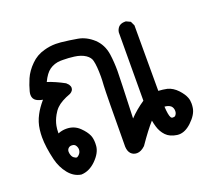

<svg xmlns="http://www.w3.org/2000/svg" viewBox="-90 -399 763 702"><g transform="rotate(-20 291.0 -47.5)"><path d="M38.1 105.5Q25.9 54.7 25.9 16.1Q25.9 2 27.8 -13.2Q31.2 -41.5 44.9 -66.9Q55.7 -87.9 76.2 -111.8Q61.5 -114.3 51.8 -120.1Q39.1 -127.9 39.1 -144Q39.1 -149.9 41 -157.2Q46.4 -178.2 56.6 -202.1Q67.9 -228 90.8 -250.5Q112.8 -272.9 144 -281.2Q166 -287.6 189.5 -287.6Q199.2 -287.6 209 -286.6Q241.2 -283.2 272.7 -277.6Q304.2 -272 331.1 -247.6Q357.9 -222.7 363.8 -183.1Q368.2 -151.9 368.2 -117.2Q368.2 -94.7 362.3 65.4Q386.7 39.6 419.9 17.1L420.9 -248Q422.4 -260.3 431.2 -269.5Q440.4 -277.3 454.1 -277.3Q455.6 -277.3 459 -277.3L475.6 -269.5L483.4 -252.9V2Q500.5 2.9 517.1 6.3Q538.1 11.7 555.7 30.3Q572.3 48.3 578.1 64Q582 74.2 582 86.9Q582 95.2 580.6 104Q576.7 128.9 549.3 154.8Q524.9 177.7 500.5 177.7Q496.6 177.7 493.2 177.2Q465.8 173.3 451.2 158Q436.5 142.6 430.2 121.1Q426.3 108.4 424.3 96.2Q400.4 122.6 365.2 173.8Q348.6 189.5 333 189.5Q318.8 189.5 309.8 180.2Q300.8 170.9 299.8 152.8V152.3Q300.8 -51.3 302.7 -84Q304.2 -105.5 304.2 -119.1Q304.2 -160.6 298.8 -181.6Q295.9 -195.3 280.3 -206.1Q263.7 -217.3 237.8 -220.7Q215.8 -223.6 195.3 -223.6Q189.9 -223.6 185.1 -223.6Q160.6 -222.7 142.1 -209.5Q125.5 -197.8 111.3 -168Q143.6 -157.2 176.3 -139.2Q182.1 -133.8 184.6 -130.9Q189.5 -123.5 189.5 -117.2Q189.5 -105.5 176.3 -98.1Q138.7 -84.5 121.1 -66.9Q111.3 -57.1 104 -43.5Q93.3 -23.9 89.8 -5.4Q87.4 6.8 87.4 21Q87.4 22.5 87.4 23.4Q102.5 17.1 119.6 17.1Q149.9 17.1 170.9 37.6Q189 55.2 196.3 71.8Q201.7 84.5 201.7 102.5Q201.7 107.9 201.2 113.8Q198.7 140.1 172.4 166.3Q146 192.4 114.7 193.4Q86.4 189 66.4 164.1Q46.4 139.2 38.1 105.5ZM129.9 122.6Q137.7 114.7 137.7 103.5Q137.7 98.6 135.7 93.8Q133.8 88.9 130.4 85.4Q126 81.1 116.7 81.1Q109.4 81.1 104.2 86.2Q99.1 91.3 99.1 99.1Q99.1 102.1 99.6 105Q102.1 118.7 109.4 124Q115.7 128.9 121.1 128.9Q126.5 126.5 129.9 122.6ZM494.1 109.4Q496.6 111.8 500.2 111.8Q503.9 111.8 508.8 110.4Q516.6 103 516.6 92.3Q516.6 80.6 509.8 73.2L506.8 70.8Q498.5 64.9 484.9 64Q486.8 97.7 492.7 107.4Z"/></g></svg>

Font: Bakudai
Style: Bold
Weight: 700
Version: Version 1.48